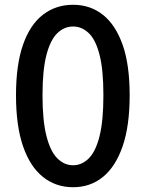

<svg xmlns="http://www.w3.org/2000/svg" viewBox="-20 -770 610 804"><path d="M286 14Q214 14 160 -29Q106 -72 76.5 -157.5Q47 -243 47 -371Q47 -499 76.5 -583Q106 -667 160 -708.5Q214 -750 286 -750Q358 -750 411 -708Q464 -666 493.5 -582.5Q523 -499 523 -371Q523 -243 493.5 -157.5Q464 -72 411 -29Q358 14 286 14ZM286 -78Q323 -78 352 -107Q381 -136 397 -200.5Q413 -265 413 -371Q413 -477 397 -540Q381 -603 352 -631Q323 -659 286 -659Q249 -659 220 -631Q191 -603 174.5 -540Q158 -477 158 -371Q158 -265 174.5 -200.5Q191 -136 220 -107Q249 -78 286 -78Z"/></svg>

Font: Noto Sans SC Thin Medium
Style: Regular
Weight: 500
Version: Version 2.004-H2;hotconv 1.0.118;makeotfexe 2.5.65603